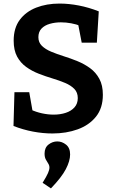

<svg xmlns="http://www.w3.org/2000/svg" viewBox="-20 -736 641 1077"><path d="M195.3 -527.3Q195.3 -498 215 -478.8Q234.7 -459.7 266.8 -446.2Q299 -432.7 337.8 -420.5Q376.7 -408.3 415 -392.7Q453.3 -377 485.5 -353.5Q517.7 -330 537.3 -293.8Q557 -257.7 557 -204.3Q557 -129.7 518.5 -81.7Q480 -33.7 415.8 -10.5Q351.7 12.7 274.3 12.7Q221 12.7 165.3 2.2Q109.7 -8.3 55.7 -29.3L61 -219H144L165.3 -97.7L151.7 -121.7Q181.7 -107.7 215.5 -100.3Q249.3 -93 281.3 -93Q318.3 -93 349 -103.2Q379.7 -113.3 398 -134Q416.3 -154.7 416.3 -185.7Q416.3 -217.3 397 -237.2Q377.7 -257 345.5 -270.7Q313.3 -284.3 275 -295.8Q236.7 -307.3 198.2 -322.2Q159.7 -337 127.5 -360Q95.3 -383 76 -418.5Q56.7 -454 56.7 -508Q56.7 -578.7 90.7 -624.5Q124.7 -670.3 183 -693.2Q241.3 -716 314 -716Q365.7 -716 422 -705.2Q478.3 -694.3 534 -672.3L523.3 -496.7H438.3L417.3 -605.7L433.3 -590Q408 -600 379.3 -605.3Q350.7 -610.7 321.7 -610.7Q288.3 -610.7 259.3 -602.3Q230.3 -594 212.8 -575.7Q195.3 -557.3 195.3 -527.3ZM265.7 320.7 219 289.3Q241.3 253.3 249.3 234.8Q257.3 216.3 257.3 204Q257.3 191.7 250.7 181.7Q244 171.7 237 158.7Q230 145.7 230 125.7Q230 92 252.3 74.7Q274.7 57.3 301.3 57.3Q328 57.3 350.7 75.5Q373.3 93.7 373.3 130.3Q373.3 166.7 349.2 213Q325 259.3 265.7 320.7Z"/></svg>

Font: Bitter Thin
Style: Regular
Weight: 100
Designer: Sol Matas, and Bitter project Authors
Foundry: Sol Matas
Version: Version 2.002